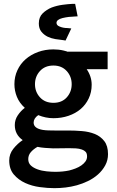

<svg xmlns="http://www.w3.org/2000/svg" viewBox="-20 -763 610 999"><path d="M258 -228Q302 -228 327.5 -256.5Q353 -285 353 -325Q353 -365 327 -393.5Q301 -422 258 -422Q214 -422 188 -393.5Q162 -365 162 -325Q162 -285 188 -256.5Q214 -228 258 -228ZM127 65Q127 85 140 97.5Q153 110 175 118Q197 126 222.5 128.5Q248 131 268 131Q307 131 340 124Q356 120 373 113.5Q390 107 403.5 97.5Q417 88 425 76.5Q433 65 433 51Q433 35 425.5 27Q418 19 406 15Q392 10 374.5 9Q357 8 339 8Q322 8 300 8.5Q278 9 256 9Q235 8 214 6.5Q193 5 175 1Q154 13 140.5 28.5Q127 44 127 65ZM109 -202Q81 -227 68 -259Q55 -291 55 -325Q55 -364 70.5 -397.5Q86 -431 113.5 -455Q141 -479 178 -492.5Q215 -506 258 -506Q286 -506 311 -500Q317 -499 322 -497Q325 -497 330 -494H540V-403H431Q457 -365 457 -322Q457 -283 441.5 -250.5Q426 -218 399.5 -195.5Q373 -173 336.5 -160.5Q300 -148 258 -148Q218 -148 179 -164Q155 -147 155 -125Q155 -95 203 -87Q216 -85 231 -84.5Q246 -84 263 -84Q280 -84 297.5 -84Q315 -84 334 -84Q369 -84 406 -81Q443 -78 473 -66Q503 -54 522.5 -29Q542 -4 542 39Q542 71 527.5 97.5Q513 124 490 144.5Q467 165 438 179Q409 193 380 201Q351 209 321.5 212.5Q292 216 263 216Q228 216 187 210.5Q146 205 111 189Q76 173 52 145Q28 117 28 72Q28 38 49.5 11Q71 -16 98 -34Q57 -63 57 -112Q57 -140 72.5 -163Q88 -186 109 -202ZM321 -552 310 -554Q290 -556 268.5 -559.5Q247 -563 228 -572Q208 -582 195 -598.5Q182 -615 182 -641Q182 -674 202 -693.5Q222 -713 249 -724Q276 -734 305.5 -738Q335 -742 358 -743H371L384 -678L367 -677Q362 -676 354 -676Q346 -676 338 -675Q330 -674 321.5 -672.5Q313 -671 305 -669Q274 -661 274 -644Q274 -631 290 -625Q299 -621 309.5 -619Q320 -617 331 -617L351 -615Z"/></svg>

Font: Codetta
Style: Bold
Weight: 700
Designer: Ulrich Proeller
Foundry: PROSA GmbH
Version: Version 2.00;September 29, 2018;FontCreator 11.5.0.2427 64-b